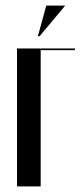

<svg xmlns="http://www.w3.org/2000/svg" viewBox="-20 -669 299 689"><path d="M122 -539 214 -649H146L116 -539ZM41 0H126V-489H249V-495H41Z"/></svg>

Font: Moniqa SemBd Display
Style: Regular
Weight: 600
Designer: Rajesh Rajput
Foundry: Rajesh Rajput
Version: Version 1.000